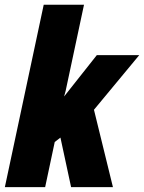

<svg xmlns="http://www.w3.org/2000/svg" viewBox="-39 -771 594 791"><path d="M231.4 -396.5 225.1 -373.5 359.9 -543.9H534.7L348.1 -318.8L426.3 0H253.9L210 -204.1Q206.5 -201.7 199 -195.6Q191.4 -189.5 186.5 -186L147 0H-19L141.1 -751.5H307.1Z"/></svg>

Font: Open Sans Hebrew Condensed Extra Bold
Style: Italic
Weight: 800
Width: 3
Italic angle: -12°
Foundry: Ascender Corporation, Yanek Iontef
Version: Version 2.001;PS 002.001;hotconv 1.0.70;makeotf.lib2.5.58329